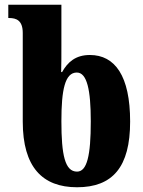

<svg xmlns="http://www.w3.org/2000/svg" viewBox="-20 -780 603 810"><path d="M359 -548C298 -548 265 -517 242 -476H238C239 -506 239 -549 239 -588V-760H15V-704H18C49 -704 76 -694 76 -641V-267C76 -75 159 10 305 10C455 10 529 -75 529 -267C529 -460 465 -548 359 -548ZM305 -56C254 -56 239 -126 239 -269C239 -401 254 -474 304 -474C347 -474 363 -401 363 -268C363 -123 347 -56 305 -56Z"/></svg>

Font: Noto Serif Georgian ExtraCondensed Black
Style: Regular
Weight: 900
Width: 2
Designer: Monotype Design Team, Akaki Razmadze
Foundry: Google LLC
Version: Version 2.003